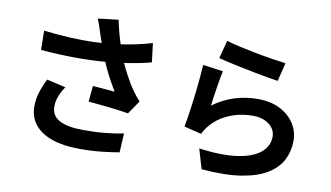

<svg xmlns="http://www.w3.org/2000/svg" viewBox="-84 -1008 2168 1256"><g transform="rotate(10 1000.0 -380.0)"><path d="M506.7 -709.6Q501.1 -726.9 493 -751.8Q484.9 -776.7 475.2 -801.9L610.3 -817.8Q617.7 -779.3 627.8 -740.9Q637.8 -702.5 649.8 -665.9Q661.8 -629.4 673.6 -597.2Q696.6 -534.8 728.4 -475.5Q760.1 -416.1 784.3 -381.8Q797 -363.3 810.6 -346.6Q824.1 -330 837.8 -314.8L776.5 -225.2Q755.2 -229.5 723.2 -233.7Q691.1 -238 653.7 -242.2Q616.4 -246.4 578.9 -250Q541.4 -253.7 509.8 -256.3L519.6 -362Q544.6 -360 572.5 -357.7Q600.5 -355.4 625.5 -353.3Q650.5 -351.2 665.8 -349.7Q648 -379 627.8 -415.9Q607.6 -452.8 588.7 -493.5Q569.7 -534.1 554 -575.3Q538 -617.2 526.6 -651.2Q515.2 -685.2 506.7 -709.6ZM142.6 -663Q236.1 -651.8 317.8 -647.8Q399.6 -643.8 470.7 -646.1Q541.9 -648.4 601.4 -655Q646.5 -660.5 690.3 -667.9Q734.2 -675.3 776.4 -685.2Q818.6 -695.2 857.4 -706.8L872.8 -581.2Q840.3 -571.8 801.5 -564Q762.8 -556.1 721.7 -549.5Q680.7 -542.9 640.7 -538.1Q540.3 -526.6 419.4 -524.7Q298.5 -522.9 144.6 -535ZM343.4 -322.3Q319.5 -286.8 306.9 -253.3Q294.3 -219.8 294.3 -187.1Q294.3 -124.5 349 -95.9Q403.6 -67.4 506.5 -67Q588.4 -66.7 654.8 -73.6Q721.2 -80.5 774 -91.2L767 35.4Q724.5 42.9 657 50.8Q589.5 58.8 498.5 58.5Q396.6 58.3 321.6 32.5Q246.6 6.6 206 -43.5Q165.4 -93.5 165.4 -165.1Q165.4 -210.9 178.9 -255.5Q192.4 -300.1 218 -351.1Z M1333.7 -805.1Q1369.7 -793.8 1423.8 -781.8Q1477.8 -769.8 1536.8 -758.6Q1595.8 -747.3 1648.5 -739.2Q1701.2 -731.1 1734.2 -727.3L1704.3 -604.5Q1674.2 -608.5 1631.8 -616.2Q1589.4 -623.9 1541.8 -633.1Q1494.2 -642.4 1447.9 -651.8Q1401.7 -661.2 1363.8 -670.1Q1325.8 -679 1302 -685ZM1340.4 -604.5Q1335.4 -583.8 1329.9 -552.6Q1324.4 -521.3 1319.2 -487.4Q1313.9 -453.4 1309.5 -422.2Q1305.1 -391 1302.4 -369.5Q1370 -419.2 1444.3 -442.3Q1518.6 -465.5 1597 -465.5Q1684.8 -465.5 1746.7 -433.4Q1808.6 -401.3 1841.5 -349.3Q1874.5 -297.4 1874.5 -236.5Q1874.5 -168.3 1845.2 -109.9Q1815.9 -51.5 1750.2 -10.7Q1684.5 30.1 1577.3 47.1Q1470.2 64.1 1314.4 51L1275.8 -80.1Q1426.2 -60 1528.3 -74.7Q1630.4 -89.3 1682.6 -132.5Q1734.9 -175.6 1734.9 -239.2Q1734.9 -272.2 1715.7 -297.4Q1696.5 -322.6 1663 -337.2Q1629.5 -351.9 1585.5 -351.9Q1501.6 -351.9 1428.5 -321.2Q1355.3 -290.6 1308.3 -233.9Q1294.6 -217.6 1286.4 -204.6Q1278.1 -191.5 1271.2 -176.3L1155.5 -204.5Q1161.5 -234.2 1167.6 -273.7Q1173.8 -313.2 1179.8 -358.4Q1185.8 -403.7 1190.9 -450Q1196 -496.4 1200 -541.1Q1204 -585.8 1206 -622.5Z"/></g></svg>

Font: Noto Sans SC Thin
Style: Regular
Weight: 100
Designer: Ryoko NISHIZUKA 西塚涼子 (kana, bopomofo & ideographs); Paul D. Hunt (Latin, Greek & Cyrillic); Sandoll Communications 산돌커뮤니
Foundry: Adobe
Version: Version 2.004-H2;hotconv 1.0.118;makeotfexe 2.5.65603